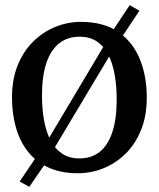

<svg xmlns="http://www.w3.org/2000/svg" viewBox="-20 -654 609 737"><path d="M26 -279.3Q26 -349.6 48 -403.7Q70.1 -457.8 107.8 -494.8Q145.5 -531.8 192.6 -550.9Q239.8 -570 290.2 -570Q377.9 -570 433.8 -531.6Q489.7 -493.2 516.6 -427.4Q543.4 -361.7 543.4 -279.7Q543.4 -209.2 521.3 -154.8Q499.3 -100.5 461.6 -63.6Q423.9 -26.7 376.7 -7.9Q329.5 11 279.1 11Q213.5 11 165.6 -11.1Q117.7 -33.1 86.8 -72.5Q56 -112 41 -164.9Q26 -217.8 26 -279.3ZM285.3 -45.9Q330.6 -45.9 362.4 -70.9Q394.2 -96 411 -146.3Q427.9 -196.6 427.9 -272Q427.9 -323.5 420.1 -367.5Q412.3 -411.5 395.6 -444.2Q378.9 -476.9 351.7 -495Q324.5 -513.1 285.3 -513.1Q239.8 -513.1 207.6 -488.1Q175.4 -463 158.3 -413Q141.2 -362.9 141.2 -287Q141.2 -235 149.3 -191Q157.4 -147 174.5 -114.4Q191.6 -81.8 219 -63.8Q246.5 -45.9 285.3 -45.9ZM92.5 63.2 55.4 42.7 114 -43.9 166.2 -121.1 387.3 -492.2 420.2 -547.5 477.9 -634.3 515.1 -612.8 457 -525.4 407.7 -451.6 184 -77.8 148.8 -18.7Z"/></svg>

Font: Merriweather 7pt Light
Style: Regular
Weight: 300
Designer: Eben Sorkin
Foundry: Eben Sorkin
Version: Version 2.200;gftools[0.9.31]